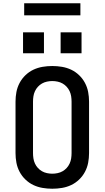

<svg xmlns="http://www.w3.org/2000/svg" viewBox="-20 -1147 640 1175"><path d="M300 8Q270 8 240.5 3Q211 -2 184.5 -14.5Q158 -27 136 -48Q114 -69 100 -95.5Q86 -122 80.5 -151Q75 -180 75 -210V-525Q75 -555 80.5 -584Q86 -613 100 -639.5Q114 -666 136 -687Q158 -708 184.5 -720.5Q211 -733 240.5 -738Q270 -743 300 -743Q330 -743 359.5 -738Q389 -733 415.5 -720.5Q442 -708 464 -687Q486 -666 500 -639.5Q514 -613 519.5 -584Q525 -555 525 -525V-210Q525 -180 519.5 -151Q514 -122 500 -95.5Q486 -69 464 -48Q442 -27 415.5 -14.5Q389 -2 359.5 3Q330 8 300 8ZM300 -84Q316 -84 332.5 -87.5Q349 -91 363 -99Q377 -107 388 -119Q399 -131 406 -146Q413 -161 415.5 -177.5Q418 -194 418 -210V-525Q418 -541 415.5 -557.5Q413 -574 406 -589Q399 -604 388 -616Q377 -628 363 -636Q349 -644 332.5 -647.5Q316 -651 300 -651Q284 -651 267.5 -647.5Q251 -644 237 -636Q223 -628 212 -616Q201 -604 194 -589Q187 -574 184.5 -557.5Q182 -541 182 -525V-210Q182 -194 184.5 -177.5Q187 -161 194 -146Q201 -131 212 -119Q223 -107 237 -99Q251 -91 267.5 -87.5Q284 -84 300 -84ZM479 -821H351V-949H479ZM249 -821H121V-949H249ZM128 -1053V-1127H472V-1053Z"/></svg>

Font: Iosevka SS04 Semibold Extended
Style: Regular
Weight: 600
Width: 7
Monospace: yes
Designer: Belleve Invis
Foundry: Belleve Invis
Version: Version 19.0.0; ttfautohint (v1.8.4)